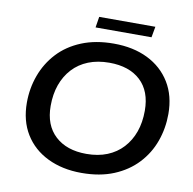

<svg xmlns="http://www.w3.org/2000/svg" viewBox="-80 -782 876 872"><g transform="rotate(10 358.5 -346.0)"><path d="M351 10Q263 10 195 -23Q127 -56 89.5 -117Q52 -178 52 -262Q52 -328 74 -388Q96 -448 139 -494.5Q182 -541 246.5 -567.5Q311 -594 395 -594Q485 -594 552 -561Q619 -528 656.5 -467Q694 -406 694 -322Q694 -256 672.5 -196Q651 -136 607.5 -89.5Q564 -43 500 -16.5Q436 10 351 10ZM358 -79Q412 -79 454 -96Q496 -113 525.5 -145Q555 -177 570.5 -220.5Q586 -264 586 -318Q586 -408 534 -456.5Q482 -505 390 -505Q336 -505 293.5 -488Q251 -471 221.5 -439Q192 -407 176.5 -363.5Q161 -320 161 -266Q161 -177 214 -128Q267 -79 358 -79ZM300 -652 308 -702H567L558 -652Z"/></g></svg>

Font: Rokkitt Medium
Style: Italic
Weight: 500
Italic angle: -9°
Designer: Vernon Adams
Foundry: Vernon Adams
Version: Version 3.103